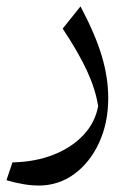

<svg xmlns="http://www.w3.org/2000/svg" viewBox="-20 -305 422 595"><path d="M315.4 -1Q315.4 75.7 287.1 137.2Q258.8 198.7 210 234.4Q161.1 270 100.1 270Q56.2 270 0 253.4L18.6 198.2Q88.9 196.8 145.5 174.6Q202.1 152.3 238.5 113.5Q274.9 74.7 284.2 23.9Q275.9 -28.3 250 -84.7Q224.1 -141.1 174.3 -216.3L229.5 -285.2Q274.9 -199.7 295.2 -132.3Q315.4 -64.9 315.4 -1Z"/></svg>

Font: Pinar-DS1-FD Regular
Style: Regular
Weight: 400
Designer: Amin Abedi
Version: Version 3.000